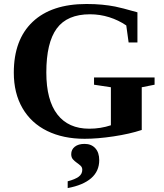

<svg xmlns="http://www.w3.org/2000/svg" viewBox="-20 -682 818 957"><path d="M686.5 -34.2Q626 -14.2 545.9 -2.2Q465.8 9.8 401.9 9.8Q294.9 9.8 215.1 -29.3Q135.3 -68.4 92 -143.1Q48.8 -217.8 48.8 -319.8Q48.8 -484.4 142.8 -573.2Q236.8 -662.1 411.1 -662.1Q453.6 -662.1 488.5 -658.7Q523.4 -655.3 553.7 -649.4Q584 -643.6 665 -620.6V-470.2H621.1L609.4 -555.2Q570.8 -581.5 524.4 -596.2Q478 -610.8 428.7 -610.8Q314.9 -610.8 262.9 -540Q210.9 -469.2 210.9 -320.8Q210.9 -182.6 265.9 -111.6Q320.8 -40.5 424.8 -40.5Q481.4 -40.5 532.7 -57.6V-247.1L448.7 -259.8V-295.9H750.5V-259.8L686.5 -247.1ZM474.6 116.2Q474.6 171.4 434.3 206.3Q394 241.2 317.4 255.4V221.7Q354.5 211.9 372.3 198.7Q390.1 185.5 390.1 164.1Q390.1 151.9 381.6 144Q373 136.2 362.5 128.9Q352.1 121.6 343.5 112.1Q335 102.5 335 86.4Q335 63.5 352.8 49.3Q370.6 35.2 401.4 35.2Q435.1 35.2 454.8 56.6Q474.6 78.1 474.6 116.2Z"/></svg>

Font: Liberation Serif
Style: Bold
Weight: 700
Designer: Steve Matteson
Foundry: Ascender Corporation
Version: Version 2.1.5